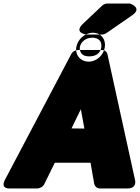

<svg xmlns="http://www.w3.org/2000/svg" viewBox="-59 -1032 794 1090"><path d="M455 -108 476 12C479 25 491 38 508 38H664C723 38 707 -13 707 -13L551 -724C548 -738 536 -748 520 -748H384C369 -748 352 -739 345 -724L-30 -13C-60 43 -3 38 -3 38H153C167 38 186 28 193 12L252 -108ZM347 -303 400 -412 420 -302ZM551 -1012C541 -1012 529 -1008 521 -1000L414 -899C355 -844 432 -836 432 -836H520C527 -836 537 -839 545 -844L691 -945C753 -987 679 -1012 679 -1012ZM465 -818C429 -818 399 -795 394 -763C393 -756 394 -749 396 -743C402 -725 415 -712 448 -712C487 -712 511 -731 516 -763C521 -797 501 -818 465 -818ZM536 -763C529 -720 491 -682 444 -682C400 -682 367 -717 374 -763C381 -808 422 -846 469 -846C517 -846 543 -806 536 -763Z"/></svg>

Font: Asimov Print
Style: EIt
Weight: 500
Designer: Google
Version: Version 2.000980; 2014